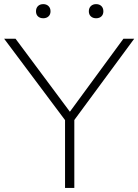

<svg xmlns="http://www.w3.org/2000/svg" viewBox="-30 -932 685 952"><path d="M292.5 0V-336.5L-9.5 -740H47L316.5 -378L582 -740H635.5L338.5 -337V0ZM446.5 -841.5Q430.5 -841.5 420.5 -850.8Q410.5 -860 410.5 -876Q410.5 -892 420.5 -901.8Q430.5 -911.5 446.5 -911.5Q463 -911.5 472.8 -901.8Q482.5 -892 482.5 -876Q482.5 -860 472.8 -850.8Q463 -841.5 446.5 -841.5ZM184.5 -841.5Q168 -841.5 158.2 -850.8Q148.5 -860 148.5 -876Q148.5 -892 158.2 -901.8Q168 -911.5 184.5 -911.5Q200.5 -911.5 210.5 -901.8Q220.5 -892 220.5 -876Q220.5 -860 210.5 -850.8Q200.5 -841.5 184.5 -841.5Z"/></svg>

Font: Encode Sans Expanded Expanded ExtraLight
Style: Regular
Weight: 200
Width: 7
Designer: Multiple Designers
Foundry: Impallari Type
Version: Version 3.000; ttfautohint (v1.8.3) -l 8 -r 50 -G 200 -x 14 